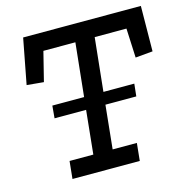

<svg xmlns="http://www.w3.org/2000/svg" viewBox="-98 -743 809 835"><g transform="rotate(-15 306.5 -325.0)"><path d="M529 -439 523 -571H380L355 -331H494L488 -275H349L329 -79H438L430 0H127L135 -79H242L262 -275H120L125 -331H268L293 -571H149L116 -439L40 -446L79 -650H609L607 -446Z"/></g></svg>

Font: Zilla Slab Medium
Style: Regular
Weight: 500
Designer: Typotheque.com
Foundry: Typotheque type foundry
Version: Version 1.1; 2017